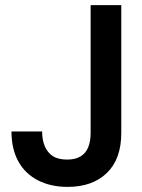

<svg xmlns="http://www.w3.org/2000/svg" viewBox="-20 -720 558 752"><path d="M245 12Q179 12 129 -13.5Q79 -39 52 -87.5Q25 -136 25 -205H145Q145 -172 155.5 -147Q166 -122 187 -108.5Q208 -95 243 -95Q276 -95 296.5 -108Q317 -121 326 -144.5Q335 -168 335 -199V-700H455V-199Q455 -97 398.5 -42.5Q342 12 245 12Z"/></svg>

Font: DM Sans 28pt SemiBold
Style: Regular
Weight: 600
Version: Version 4.004;gftools[0.9.30]